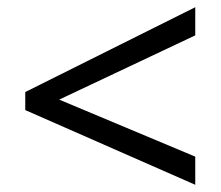

<svg xmlns="http://www.w3.org/2000/svg" viewBox="-20 -628 612 532"><path d="M521 -116 50 -323V-373L521 -608V-530L144 -352L521 -194Z"/></svg>

Font: Noto Sans Thai Looped
Style: Regular
Weight: 400
Designer: Sasikarn Vongin, Ben Mitchell
Foundry: The Fontpad Ltd
Version: Version 1.001; ttfautohint (v1.8.4.7-5d5b)